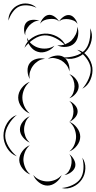

<svg xmlns="http://www.w3.org/2000/svg" viewBox="-102 -1025 554 1108"><path d="M39 -749Q50 -785 83.5 -807Q117 -829 155 -831Q192 -833 227.5 -814Q263 -795 278 -760Q252 -788 218.5 -805Q185 -822 155 -821Q125 -820 93.5 -799.5Q62 -779 39 -749ZM343 -738Q378 -731 402 -701Q426 -671 431 -635Q435 -600 420 -565Q405 -530 373 -513Q397 -540 410.5 -573Q424 -606 421 -634Q417 -662 395.5 -690.5Q374 -719 343 -738ZM174 -685Q191 -699 217.5 -703.5Q244 -708 264 -697Q283 -685 292.5 -660Q302 -635 298 -613Q294 -635 280.5 -651Q267 -667 252 -676Q236 -685 215.5 -689Q195 -693 174 -685ZM70 -569Q58 -589 57 -616Q56 -643 70 -661Q84 -679 110 -685.5Q136 -692 158 -685Q135 -684 117.5 -672.5Q100 -661 89 -646Q78 -632 71.5 -612Q65 -592 70 -569ZM298 -597Q319 -590 335.5 -569.5Q352 -549 352 -527Q352 -505 335.5 -485Q319 -465 298 -458Q315 -472 321.5 -491Q328 -510 328 -527Q328 -545 321.5 -564Q315 -583 298 -597ZM70 -370Q43 -380 23 -406.5Q3 -433 3 -462Q3 -491 23 -517Q43 -543 70 -553Q48 -535 37.5 -510Q27 -485 27 -462Q27 -439 37.5 -414Q48 -389 70 -370ZM298 -442Q316 -435 331 -418Q346 -401 346 -382Q346 -363 331 -346Q316 -329 298 -322Q312 -334 317 -350.5Q322 -367 322 -382Q322 -397 317 -413.5Q312 -430 298 -442ZM-5 -123Q-40 -136 -61 -170.5Q-82 -205 -82 -242Q-82 -280 -61 -314.5Q-40 -349 -5 -362Q-34 -338 -53 -305Q-72 -272 -72 -242Q-72 -212 -53 -179.5Q-34 -147 -5 -123ZM70 -202Q48 -211 30.5 -232.5Q13 -254 13 -278Q13 -302 30.5 -324Q48 -346 70 -354Q52 -339 44.5 -318Q37 -297 37 -278Q37 -259 44.5 -238.5Q52 -218 70 -202ZM298 -322Q323 -313 342 -288Q361 -263 361 -236Q361 -209 342 -184.5Q323 -160 298 -151Q319 -168 328 -191.5Q337 -215 337 -236Q337 -258 328 -281.5Q319 -305 298 -322ZM73 -18Q48 -27 29 -51Q10 -75 9 -101Q9 -128 27 -152.5Q45 -177 70 -187Q50 -169 41.5 -146Q33 -123 33 -102Q34 -81 43.5 -58Q53 -35 73 -18ZM298 -135Q314 -124 325 -103.5Q336 -83 332 -64Q327 -45 308 -31Q289 -17 270 -15Q287 -24 296 -39Q305 -54 308 -69Q312 -84 311 -101.5Q310 -119 298 -135ZM373 -115Q392 -88 390.5 -52Q389 -16 370 11Q351 39 318.5 53.5Q286 68 254 60Q287 57 317 42.5Q347 28 362 6Q377 -16 379.5 -49.5Q382 -83 373 -115ZM254 -15Q245 9 221.5 27.5Q198 46 172 46Q146 46 122.5 27.5Q99 9 90 -15Q107 5 129 13.5Q151 22 172 22Q193 22 215 13.5Q237 5 254 -15ZM-53 -906Q-55 -934 -38.5 -959.5Q-22 -985 4 -996Q29 -1008 59 -1004Q89 -1000 109 -980Q84 -992 56 -994Q28 -996 8 -987Q-12 -978 -28.5 -955.5Q-45 -933 -53 -906ZM130 -888Q134 -905 148 -921Q162 -937 179 -939Q196 -941 213.5 -928.5Q231 -916 239 -901Q226 -913 211 -915Q196 -917 182 -915Q168 -914 153.5 -908Q139 -902 130 -888ZM239 -901Q247 -916 264 -928Q281 -940 298 -938Q315 -936 328.5 -919.5Q342 -903 345 -887Q336 -901 322 -906.5Q308 -912 295 -914Q281 -916 266 -914Q251 -912 239 -901ZM44 -821Q36 -837 37 -859.5Q38 -882 50 -895Q63 -909 85.5 -910.5Q108 -912 125 -905Q107 -906 92.5 -897.5Q78 -889 68 -879Q58 -868 50 -853.5Q42 -839 44 -821ZM344 -871Q353 -848 348.5 -819.5Q344 -791 326 -774Q308 -757 279 -754.5Q250 -752 228 -764Q253 -761 274 -769.5Q295 -778 310 -791Q324 -805 334.5 -825.5Q345 -846 344 -871ZM418 -862Q434 -829 426 -791Q418 -753 393 -727Q368 -700 330.5 -689.5Q293 -679 260 -694Q296 -692 331 -702.5Q366 -713 386 -734Q406 -755 414 -790.5Q422 -826 418 -862ZM212 -761Q197 -740 169 -729Q141 -718 116 -726Q91 -733 73 -757.5Q55 -782 54 -808Q64 -784 83 -769Q102 -754 122 -749Q142 -743 166 -745Q190 -747 212 -761Z"/></svg>

Font: Rubik Puddles
Style: Regular
Weight: 400
Designer: Hubert and Fischer, NaN
Foundry: Hubert and Fischer, NaN
Version: Version 2.200